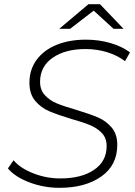

<svg xmlns="http://www.w3.org/2000/svg" viewBox="-20 -895 649 920"><path d="M18 -88 45 -127Q77 -89 139.5 -64.5Q202 -40 269 -40Q370 -40 430.5 -81Q491 -122 491 -195Q491 -233 468.5 -257Q446 -281 412.5 -295Q379 -309 322 -325Q256 -345 216 -362Q176 -379 148.5 -412Q121 -445 121 -498Q121 -562 156 -609Q191 -656 252 -680.5Q313 -705 392 -705Q453 -705 508.5 -689Q564 -673 603 -644L579 -602Q542 -630 493 -645Q444 -660 390 -660Q292 -660 232 -618Q172 -576 172 -503Q172 -464 195 -439Q218 -414 251.5 -400Q285 -386 344 -369Q410 -349 449 -332.5Q488 -316 515 -284Q542 -252 542 -201Q542 -103 465 -49Q388 5 265 5Q189 5 120 -21.5Q51 -48 18 -88ZM524 -757 429 -844 316 -757H264L404 -875H459L572 -757Z"/></svg>

Font: Montserrat Alternates Light
Style: Italic
Weight: 300
Italic angle: -11.3°
Designer: Julieta Ulanovsky
Foundry: Julieta Ulanovsky
Version: Version 7.200